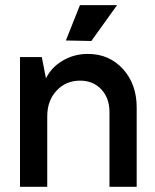

<svg xmlns="http://www.w3.org/2000/svg" viewBox="-20 -720 596 740"><path d="M57.1 0V-500H141.1L157.2 -418Q177.7 -460.4 221.7 -486.3Q265.6 -512.2 318.8 -512.2Q400.9 -512.2 453.9 -453.9Q506.8 -395.5 506.8 -306.2V0H401.9V-289.1Q401.9 -341.8 370.4 -375.5Q338.9 -409.2 289.1 -409.2Q233.9 -409.2 198 -370.6Q162.1 -332 162.1 -272V0ZM233.9 -564 288.1 -700.2H431.2L332 -562Z"/></svg>

Font: Apfel Grotezk Mittel
Style: Regular
Weight: 500
Designer: Luigi Gorlero
Foundry: © 2023, Luigi Gorlero & Collletttivo
Version: Version 2.000;Glyphs 3.2 (3217)